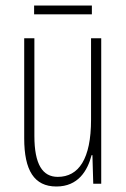

<svg xmlns="http://www.w3.org/2000/svg" viewBox="-20 -668 458 698"><path d="M314 -648H104V-616H314ZM348 -529H311V-233C311 -90 266 -25 190 -25C135 -25 105 -70 105 -174V-529H68V-165C68 -49 104 10 185 10C264 10 298 -47 313 -104H316L319 0H348Z"/></svg>

Font: Noto Sans Devanagari UI ExtraCondensed ExtraLight
Style: Regular
Weight: 200
Width: 2
Designer: Jelle Bosma - Monotype Design Team
Foundry: Monotype Imaging Inc.
Version: Version 2.004